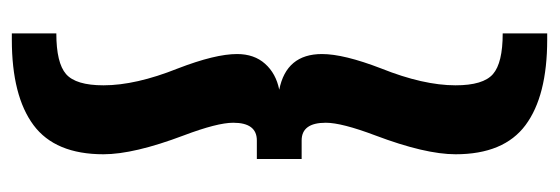

<svg xmlns="http://www.w3.org/2000/svg" viewBox="-324 -470 927 318"><g transform="rotate(-90 139.0 -310.5)"><path d="M243.2 59.1V132.8H232.9Q139.6 132.8 91.3 96.9Q43 61 43 -19Q43 -69.3 74.2 -151.9Q95.2 -207.5 95.2 -233.9Q95.2 -273.9 65.9 -273.9H35.2V-348.1H65.9Q95.2 -348.1 95.2 -387.2Q95.2 -413.6 74.2 -469.2Q43 -551.8 43 -602.1Q43 -682.1 91.3 -718Q139.6 -753.9 232.9 -753.9H243.2V-680.2Q194.3 -680.2 175.8 -664.1Q157.2 -647.9 157.2 -602.1Q157.2 -548.8 185.1 -479Q209 -417 209 -380.9Q209 -352.5 192.9 -334.5Q176.8 -316.4 149.9 -311Q209 -299.3 209 -240.2Q209 -204.1 185.1 -142.1Q157.2 -72.3 157.2 -19Q157.2 26.9 175.8 43Q194.3 59.1 243.2 59.1Z"/></g></svg>

Font: Margherita Black
Style: Regular
Weight: 900
Designer: James Puckett
Foundry: Dunwich Type Founders
Version: Version 1.008;hotconv 1.0.109;makeotfexe 2.5.65596